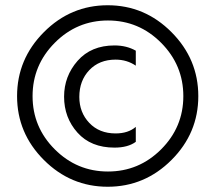

<svg xmlns="http://www.w3.org/2000/svg" viewBox="-20 -702 820 731"><path d="M497 -162Q467 -140 416 -140Q326 -140 275 -197Q224 -254 224 -334Q224 -412 275.5 -470.5Q327 -529 416 -529Q462 -529 497 -509V-452Q463 -475 420 -475Q358 -475 320 -435Q282 -395 282 -333Q282 -274 320 -234Q358 -194 420 -194Q468 -194 497 -219ZM633 -579.5Q735 -477 735 -336Q735 -195 633 -93Q531 9 390 9Q249 9 147 -93Q45 -195 45 -336Q45 -477 147 -579.5Q249 -682 390 -682Q531 -682 633 -579.5ZM188.5 -539Q104 -454 104 -336Q104 -218 188.5 -133.5Q273 -49 391 -49Q509 -49 593.5 -133.5Q678 -218 678 -336Q678 -454 593.5 -539Q509 -624 391 -624Q273 -624 188.5 -539Z"/></svg>

Font: Hind Vadodara Light
Style: Regular
Weight: 300
Designer: Hitesh Malaviya
Foundry: Indian Type Foundry
Version: Version 1.000;PS 1.0;hotconv 1.0.86;makeotf.lib2.5.63406; tt